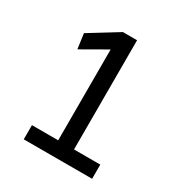

<svg xmlns="http://www.w3.org/2000/svg" viewBox="-169 -848 924 974"><g transform="rotate(30 293.0 -361.5)"><path d="M261.2 -615.2 114.7 -531.2 102.5 -619.1 271 -722.7H354V-83H507.8V0H107.4V-83H261.2Z"/></g></svg>

Font: Andika Am
Style: Regular
Weight: 400
Designer: Victor Gaultney, Annie Olsen, Julie Remington, Don Collingsworth, Eric Hays, Becca Hirsbrunner
Foundry: SIL International
Version: Version 5.000